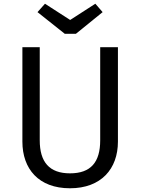

<svg xmlns="http://www.w3.org/2000/svg" viewBox="-20 -996 753 1029"><path d="M491 -976 356 -889 221 -976 181 -931 327 -815H387L530 -931ZM612 -743H517V-244C517 -127 467 -67 355 -67C245 -67 193 -127 193 -244V-743H100V-237C100 -91 187 13 355 13C522 13 612 -91 612 -237Z"/></svg>

Font: Glow Sans SC Normal Book
Style: Regular
Weight: 500
Designer: Ryoko NISHIZUKA (kana, bopomofo & ideographs); Paul D. Hunt (Latin, Greek & Cyrillic); Sandoll Communications, Soo-young
Version: Version 0.93